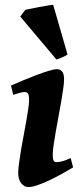

<svg xmlns="http://www.w3.org/2000/svg" viewBox="-20 -737 328 777"><path d="M275.9 -59.6Q252.9 -45.9 227.3 -31.7Q201.7 -17.6 177 -6.1Q152.3 5.4 130.9 12.7Q109.4 20 94.7 20Q78.1 20 65.9 4.6Q53.7 -10.7 53.7 -37.1Q53.7 -51.8 56.9 -75.9Q60.1 -100.1 64.9 -128.9Q69.8 -157.7 75.7 -188.5Q81.5 -219.2 86.4 -247.1Q91.3 -274.9 94.5 -297.6Q97.7 -320.3 97.7 -332Q97.7 -343.3 96.2 -349.9Q94.7 -356.4 92.3 -359.6Q89.8 -362.8 85.9 -363.8Q82 -364.7 77.6 -364.7Q73.7 -364.7 66.4 -363Q59.1 -361.3 51.8 -358.9Q43 -356.4 33.7 -353L24.4 -390.6Q44.9 -399.9 72.5 -411.4Q100.1 -422.9 127.2 -433.1Q154.3 -443.4 176.8 -450.2Q199.2 -457 209.5 -457Q223.1 -457 231.2 -447.8Q239.3 -438.5 239.3 -416Q239.3 -401.9 235.8 -377.4Q232.4 -353 227.3 -324Q222.2 -294.9 216.3 -262.9Q210.4 -231 205.3 -201.9Q200.2 -172.9 196.8 -148.4Q193.4 -124 193.4 -109.9Q193.4 -94.7 196.5 -87.9Q199.7 -81.1 208 -81.1Q215.3 -81.1 221.7 -82Q228 -83 234.6 -85Q241.2 -86.9 248.5 -89.8Q255.9 -92.8 266.1 -97.2ZM253.4 -516.1Q243.7 -510.3 230.5 -504.4Q217.3 -498.5 208.5 -496.1L62 -669.9L82.5 -697.3Q88.4 -698.2 104.5 -701.7Q120.6 -705.1 138.7 -708.5Q156.7 -711.9 172.9 -714.6Q189 -717.3 195.3 -717.3Z"/></svg>

Font: Gentium Book Basic
Style: Bold Italic
Weight: 700
Italic angle: -8°
Designer: J. Victor Gaultney and Annie Olsen
Foundry: SIL International
Version: Version 1.102; 2013; Maintenance release